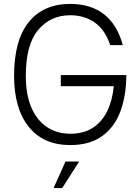

<svg xmlns="http://www.w3.org/2000/svg" viewBox="-20 -731 710 982"><path d="M291 -347H626Q626 -243 596 -162Q566 -81 502.5 -35Q439 11 339 11Q202 11 127 -82.5Q52 -176 52 -343Q52 -525 127 -618Q202 -711 339 -711Q444 -711 512 -658Q580 -605 608 -500H544Q518 -578 465 -615.5Q412 -653 339 -653Q238 -653 175 -577.5Q112 -502 112 -343Q112 -247 140.5 -181Q169 -115 220.5 -81Q272 -47 339 -47Q408 -47 455 -77.5Q502 -108 528.5 -163Q555 -218 562 -290H291ZM315 95H385L298 231H254Z"/></svg>

Font: Haskoy Light
Style: Regular
Weight: 300
Designer: Ertekin Erdin
Foundry: Ertekin Erdin
Version: Version 2.000; ttfautohint (v1.8.4.7-5d5b)